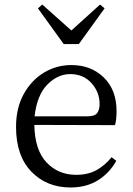

<svg xmlns="http://www.w3.org/2000/svg" viewBox="-20 -816 589 850"><path d="M329 -621H262L148 -779L167 -796L296 -681L423 -796L443 -779ZM133 -301H367Q400 -301 410.5 -316Q421 -331 421 -355Q421 -408 385 -448Q349 -488 291 -488Q236 -488 190 -442Q144 -396 133 -301ZM489 -262 132 -263Q134 -152 186 -97Q238 -42 317 -42Q370 -42 407.5 -63Q445 -84 474 -120L495 -104Q464 -49 413 -17.5Q362 14 292 14Q187 14 119 -56Q51 -126 51 -254Q51 -338 85 -399.5Q119 -461 174.5 -494.5Q230 -528 296 -528Q383 -528 439.5 -473Q496 -418 496 -324Q496 -285 489 -262Z"/></svg>

Font: Han-Nom Khai
Style: Regular
Weight: 400
Version: Version 1.200;June 22, 2023;FontCreator 14.0.0.2814 64-bit